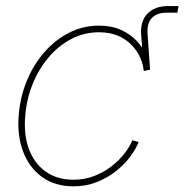

<svg xmlns="http://www.w3.org/2000/svg" viewBox="-20 -624 625 651"><path d="M467.8 -385.3 459 -502Q454.1 -549.8 479 -576.7Q503.9 -603.5 550.3 -603.5Q556.6 -603.5 566.7 -603.5Q576.7 -603.5 585.4 -603.5L581.5 -581.1Q572.3 -581.1 562.5 -581.1Q552.7 -581.1 546.4 -581.1Q511.2 -581.1 494.4 -562.5Q477.5 -543.9 480.5 -506.8L488.8 -388.2ZM229 7.8Q166.5 7.8 122.6 -23.9Q78.6 -55.7 57.9 -111.3Q37.1 -167 43.9 -238.3Q49.3 -298.3 71.8 -352.1Q94.2 -405.8 130.9 -447.5Q167.5 -489.3 214.6 -513.2Q261.7 -537.1 315.9 -537.1Q358.4 -537.1 390.1 -522.7Q421.9 -508.3 443.4 -485.6Q464.8 -462.9 476.1 -437Q487.3 -411.1 488.8 -387.7L467.3 -383.3Q465.8 -404.8 455.8 -427.7Q445.8 -450.7 427.2 -470.5Q408.7 -490.2 380.9 -502.4Q353 -514.6 315.9 -514.6Q265.1 -514.6 221.9 -491.9Q178.7 -469.2 145.5 -430.4Q112.3 -391.6 91.6 -341.1Q70.8 -290.5 65.9 -234.9Q59.6 -169.4 77.6 -119.9Q95.7 -70.3 134.5 -42.5Q173.3 -14.6 229 -14.6Q266.6 -14.6 299.1 -27.1Q331.5 -39.6 357.7 -59.8Q383.8 -80.1 401.9 -103.3Q419.9 -126.5 428.7 -148.4L450.2 -142.6Q440.9 -118.7 421.1 -92.3Q401.4 -65.9 372.6 -43.2Q343.8 -20.5 307.4 -6.3Q271 7.8 229 7.8Z"/></svg>

Font: Inter 24pt Thin
Style: Italic
Weight: 250
Italic angle: -9.3988°
Version: Version 4.001;git-66647c0bb